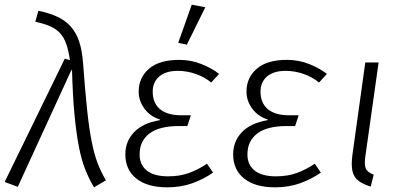

<svg xmlns="http://www.w3.org/2000/svg" viewBox="-33 -790 1710 821"><path d="M-13 -12 244 -539 266 -533Q260 -575 250 -603Q240 -631 223 -649Q206 -667 180.5 -678Q155 -689 118 -697L131 -744Q179 -734 213 -718Q247 -702 270 -676Q293 -650 305.5 -612.5Q318 -575 322 -522Q331 -401 339.5 -320.5Q348 -240 359 -185Q370 -130 384.5 -92Q399 -54 420 -19L369 11Q348 -24 331.5 -65.5Q315 -107 304 -164.5Q293 -222 285.5 -300.5Q278 -379 275 -489L272 -490L43 9Z M870 -437Q843 -460 805 -473.5Q767 -487 727 -487Q676 -487 648 -463Q620 -439 620 -398Q620 -350 651 -323.5Q682 -297 743 -297H783L768 -251H732Q648 -251 606 -219Q564 -187 564 -130Q564 -85 595 -60.5Q626 -36 686 -36Q737 -36 777 -51Q817 -66 852 -90L878 -52Q838 -24 789.5 -6.5Q741 11 682 11Q597 11 550 -26.5Q503 -64 503 -130Q503 -186 540.5 -225Q578 -264 650 -276L651 -279Q609 -292 584.5 -325.5Q560 -359 560 -398Q560 -458 604 -496Q648 -534 733 -534Q784 -534 828.5 -516Q873 -498 904 -474ZM729 -607 787 -770 845 -759 766 -599Z M1331 -437Q1304 -460 1266 -473.5Q1228 -487 1188 -487Q1137 -487 1109 -463Q1081 -439 1081 -398Q1081 -350 1112 -323.5Q1143 -297 1204 -297H1244L1229 -251H1193Q1109 -251 1067 -219Q1025 -187 1025 -130Q1025 -85 1056 -60.5Q1087 -36 1147 -36Q1198 -36 1238 -51Q1278 -66 1313 -90L1339 -52Q1299 -24 1250.5 -6.5Q1202 11 1143 11Q1058 11 1011 -26.5Q964 -64 964 -130Q964 -186 1001.5 -225Q1039 -264 1111 -276L1112 -279Q1070 -292 1045.5 -325.5Q1021 -359 1021 -398Q1021 -458 1065 -496Q1109 -534 1194 -534Q1245 -534 1289.5 -516Q1334 -498 1365 -474Z M1586 -523 1531 -134Q1529 -122 1528 -112.5Q1527 -103 1527 -95Q1527 -72 1536 -61.5Q1545 -51 1565 -43L1552 8Q1507 -6 1489 -27.5Q1471 -49 1471 -89Q1471 -105 1474 -128L1529 -523Z"/></svg>

Font: Glekhifnjqigglhiwekvrgaqftz
Style: Regular
Weight: 300
Italic angle: -8°
Designer: Carrois Corporate & Edenspiekermann
Foundry: Carrois Corporate GbR & Edenspiekermann AG
Version: Version 2.001